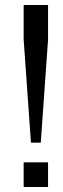

<svg xmlns="http://www.w3.org/2000/svg" viewBox="-20 -743 251 763"><path d="M171 0V-98H74V0ZM142 -176 171 -586V-723H74V-586L103 -176Z"/></svg>

Font: Orkun
Style: Regular
Weight: 400
Designer: Emir Sar√Ñ¬±, Erk Yurtsever
Foundry: Emir Sar√Ñ¬±
Version: Version 1.000;PS 001.001;hotconv 1.0.56